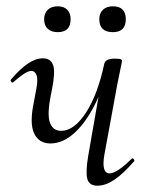

<svg xmlns="http://www.w3.org/2000/svg" viewBox="-20 -580 462 609"><path d="M140 -125Q103 -125 88 -157.5Q73 -190 88 -259L95 -297Q101 -328 96 -341.5Q91 -355 79 -355Q70 -355 55.5 -345.5Q41 -336 23 -320Q20 -316 16 -320Q12 -324 15 -328Q43 -361 68 -378Q93 -395 116 -395Q141 -395 148.5 -373.5Q156 -352 145 -297L141 -277Q129 -216 138.5 -190.5Q148 -165 174 -165Q215 -165 252.5 -222.5Q290 -280 311 -379L325 -378Q308 -300 278.5 -243.5Q249 -187 213.5 -156Q178 -125 140 -125ZM289 9Q263 9 257 -12.5Q251 -34 260 -87L311 -379Q316 -394 343 -394Q359 -394 363 -392Q367 -390 367 -388Q367 -384 362 -361Q357 -338 352 -312L311 -89Q301 -30 328 -30Q339 -30 357 -42Q375 -54 397 -76Q400 -80 404 -75.5Q408 -71 405 -68Q371 -29 343 -10Q315 9 289 9ZM163 -478Q143 -478 131.5 -488.5Q120 -499 120 -519Q120 -538 131.5 -549Q143 -560 163 -560Q183 -560 193.5 -549Q204 -538 204 -519Q204 -478 163 -478ZM338 -478Q295 -478 295 -519Q295 -538 306.5 -549Q318 -560 338 -560Q379 -560 379 -519Q379 -478 338 -478Z"/></svg>

Font: Cormorant
Style: Italic
Weight: 400
Italic angle: -10°
Designer: Christian Thalmann (Catharsis Fonts)
Foundry: Catharsis Fonts
Version: Version 4.000